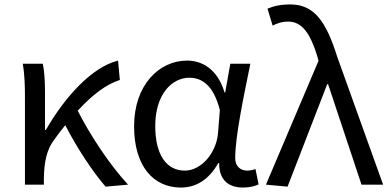

<svg xmlns="http://www.w3.org/2000/svg" viewBox="-20 -829 1748 862"><path d="M555 0C472 -89 383 -225 329 -332C396 -405 458 -451 518 -470L510 -557C393 -528 272 -395 186 -246H182V-416C182 -464 179 -514 172 -543H82C91 -495 92 -438 92 -394V0H177V-28C178 -99 189 -156 222 -200C239 -224 256 -246 273 -267C324 -167 396 -58 454 9Z M792 13C862 13 919 -24 960 -97H964C963 -21 1006 13 1071 13C1103 13 1125 6 1141 -1L1127 -70C1116 -66 1102 -63 1090 -63C1060 -63 1036 -82 1036 -119C1036 -218 1075 -400 1104 -543H1014L991 -414H988C957 -518 888 -557 820 -557C695 -557 582 -448 582 -262C582 -84 668 13 792 13ZM810 -63C726 -63 677 -136 677 -263C677 -406 752 -480 830 -480C881 -480 937 -453 967 -335L959 -232C951 -140 882 -63 810 -63Z M1271 9 1449 -451H1453L1603 0H1700L1494 -574C1445 -730 1392 -809 1284 -809C1236 -809 1207 -801 1181 -790L1204 -714C1224 -724 1244 -732 1274 -732C1336 -732 1373 -679 1404 -578L1410 -556L1174 0Z"/></svg>

Font: Noto Sans T Chinese Regular
Style: Regular
Weight: 400
Designer: Ryoko NISHIZUKA (kana & ideographs); Paul D. Hunt (Latin, Greek & Cyrillic); Wenlong ZHANG (bopomofo); Sandoll Communica
Foundry: Adobe Systems Incorporated
Version: Version 1.000;PS 1;hotconv 1.0.78;makeotf.lib2.5.61930